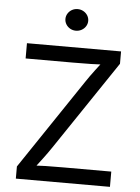

<svg xmlns="http://www.w3.org/2000/svg" viewBox="-61 -980 751 1028"><g transform="rotate(5 314.5 -466.5)"><path d="M63.5 -65.4 388.7 -549.3Q408.2 -578.6 434.3 -613.3Q460.4 -647.9 485.4 -680.2L495.6 -649.9Q454.6 -647.5 411.9 -646.5Q369.1 -645.5 314.9 -645.5H59.6V-727.5H565.4V-661.1L245.1 -185.1Q224.1 -153.8 200.7 -122.6Q177.2 -91.3 143.6 -47.4L133.3 -77.6Q174.3 -80.1 216.6 -81.1Q258.8 -82 312.5 -82H569.3V0H63.5ZM253.4 -875Q253.4 -890.6 261.7 -904.1Q270 -917.5 283.9 -925.3Q297.9 -933.1 314.5 -933.1Q331.1 -933.1 345.2 -925.3Q359.4 -917.5 367.7 -904.1Q376 -890.6 376 -875Q376 -859.4 367.7 -845.9Q359.4 -832.5 345.2 -824.7Q331.1 -816.9 314.5 -816.9Q297.9 -816.9 283.9 -824.7Q270 -832.5 261.7 -845.9Q253.4 -859.4 253.4 -875Z"/></g></svg>

Font: Raveo Variable
Style: Regular
Weight: 400
Designer: Jakub Foglar, Rasmus Andersson (Inter)
Foundry: Jakubfoglar.com
Version: Version 1.000;Glyphs 3.2.3 (3260)